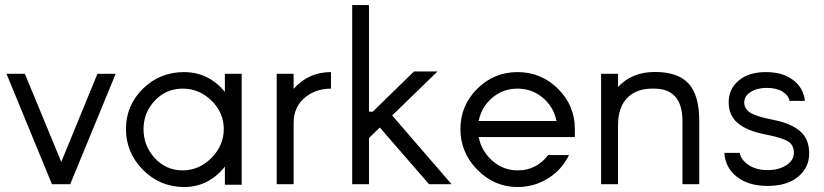

<svg xmlns="http://www.w3.org/2000/svg" viewBox="-20 -734 3284 765"><path d="M187 0 5.9 -439.9H79.1L224.1 -88.9L368.2 -439.9H440.9L259.8 0Z M822.3 -104.5Q871.6 -154.3 871.6 -219.7Q871.6 -285.2 822.8 -333Q773.9 -380.9 708 -380.9Q642.1 -380.9 597.2 -333.5Q552.2 -286.1 551.8 -219.7Q551.8 -153.3 596.7 -104Q642.1 -55.2 707.5 -55.2Q772.9 -55.2 822.3 -104.5ZM713.4 11.2Q616.7 10.7 549.3 -57.6Q481.9 -126 481.9 -219.7Q481.9 -313.5 548.8 -379.9Q615.7 -446.3 712.9 -446.8Q810.1 -446.8 876 -368.2V-439.9H942.9V2H876V-69.8Q810.1 11.2 713.4 11.2Z M1149.9 -439.9V-379.9Q1209 -446.8 1298.8 -446.8V-380.9Q1236.8 -380.9 1193.4 -344Q1149.9 -307.1 1149.9 -243.2V0H1082.5V-439.9Z M1383.3 0V-713.9H1450.2V-289.1H1465.3L1629.4 -449.2H1723.1L1542.5 -273.9L1779.3 0H1689.5L1493.2 -226.1L1450.2 -184.1V0Z M1887.2 -252H2197.3Q2186 -308.1 2142.8 -344.5Q2099.6 -380.9 2042 -380.9Q1984.4 -380.9 1941.4 -344.5Q1898.4 -308.1 1887.2 -252ZM2270.5 -219.2V-188H1887.2Q1898.4 -131.8 1941.9 -93.5Q1985.4 -55.2 2042.5 -55.2Q2117.7 -55.2 2164.1 -116.2H2247.1Q2219.2 -58.1 2163.8 -23.4Q2108.4 11.2 2042.5 11.2Q1949.7 11.2 1882.1 -57.4Q1814.5 -126 1814.5 -219.7Q1814.5 -313.5 1881.3 -380.1Q1948.2 -446.8 2042.2 -446.8Q2136.2 -446.8 2203.4 -380.1Q2270.5 -313.5 2270.5 -219.2Z M2375 0V-439.9H2442.4V-387.2Q2497.6 -447.3 2589.4 -447.3Q2681.2 -447.3 2723.6 -401.1Q2766.1 -355 2766.1 -251V0H2699.2V-251Q2699.2 -380.9 2585.9 -380.9Q2518.1 -382.8 2480.2 -345Q2442.4 -307.1 2442.4 -233.9V0Z M2866.2 -125H2927.2Q2932.1 -97.2 2962.6 -76.7Q2993.2 -56.2 3038.1 -56.2Q3083 -56.2 3113 -75.7Q3143.1 -95.2 3143.1 -125.5Q3143.1 -155.8 3120.1 -170.4Q3097.2 -185.1 3026.6 -199Q2956.1 -212.9 2919.7 -243.4Q2883.3 -273.9 2883.3 -326.7Q2883.3 -379.4 2923.3 -413.1Q2963.4 -446.8 3031.2 -446.8Q3099.1 -446.8 3140.6 -414.8Q3182.1 -382.8 3187 -332H3126Q3121.1 -355 3097.2 -369.4Q3073.2 -383.8 3034.7 -383.8Q2996.1 -383.8 2970.7 -367.4Q2945.3 -351.1 2945.3 -325.9Q2945.3 -300.8 2968.8 -285.4Q2992.2 -270 3061.8 -256.3Q3131.3 -242.7 3167.7 -211.4Q3204.1 -180.2 3204.1 -123Q3204.1 -65.9 3159.7 -29.5Q3115.2 6.8 3038.6 6.8Q2961.9 6.8 2915.5 -30Q2869.1 -66.9 2866.2 -125Z"/></svg>

Font: Arcon-Regular
Style: Regular
Weight: 400
Designer: M. Zarth
Foundry: martin zarth - visuelle & digitale kommunikation
Version: Version 1.131;PS 001.131;hotconv 1.0.70;makeotf.lib2.5.58329